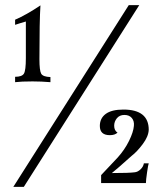

<svg xmlns="http://www.w3.org/2000/svg" viewBox="-20 -716 633 750"><path d="M177 -415V-395Q142 -398 107 -398Q63 -398 39 -395V-416Q66 -416 73.5 -428.5Q81 -441 81 -489V-632Q73 -630 57.5 -625Q42 -620 39 -619V-639Q83 -658 138 -695Q134 -635 134 -485Q134 -440 141 -428Q148 -416 177 -415ZM524 -696 73 14H32L483 -696ZM561 -209Q560 -183 537.5 -153Q515 -123 494 -107Q435 -54 417 -40Q484 -40 506 -43Q518 -44 529 -54.5Q540 -65 542 -78H561Q559 -74 554.5 -43Q550 -12 550 -1H375V-32L440 -101Q467 -131 484 -165.5Q501 -200 503 -224Q505 -243 495 -255Q485 -267 466 -267Q447 -267 436.5 -254Q426 -241 426 -225Q426 -206 439 -198Q429 -188 409 -188Q370 -188 370 -224Q370 -254 393 -271Q416 -288 462 -288Q561 -288 561 -209Z"/></svg>

Font: GFS Artemisia
Style: Regular
Weight: 400
Designer: Takis Katsoulidis and George D. Matthiopoulos
Foundry: Takis Katsoulidis and George D. Matthiopoulos
Version: Version 1.0